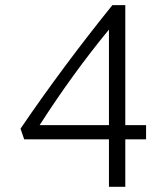

<svg xmlns="http://www.w3.org/2000/svg" viewBox="-20 -720 640 740"><path d="M132.8 -237.8H399.9V-606Q259.3 -435.1 132.8 -237.8ZM462.9 0H399.9V-183.1H73.2L59.1 -224.1Q221.7 -462.9 413.1 -700.2H462.9V-237.8H543V-183.1H462.9Z"/></svg>

Font: LT Hoop Light
Style: Regular
Weight: 300
Designer: Daniel Lyons
Foundry: LyonsType
Version: Version 1.000